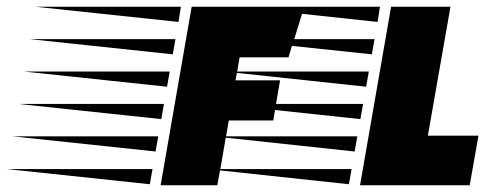

<svg xmlns="http://www.w3.org/2000/svg" viewBox="-272 -549 1450 569"><path d="M538 -192H406L398 -145H787L779 -100L397 -141L381 -48H770L762 -3L380 -44L372 0H204L296 -529H854L847 -484L623 -508L600 -433H838L830 -388L593 -413L583 -379H438L431 -337H821L813 -292L430 -333L426 -311H558L546 -241H804L796 -196L543 -223ZM257 -484 -167 -529H264ZM1120 0H795L887 -529H1063L996 -147H1146ZM240 -388 -184 -433H248ZM223 -292 -201 -337H231ZM206 -196 -218 -241H214ZM189 -100 -235 -145H197ZM172 -3 -252 -48H180Z"/></svg>

Font: Faster One
Style: Regular
Weight: 400
Designer: Eduardo Rodriguez Tunni
Foundry: Eduardo Rodriguez Tunni
Version: Version 1.003; ttfautohint (v1.8.4.7-5d5b);gftools[0.9.23]